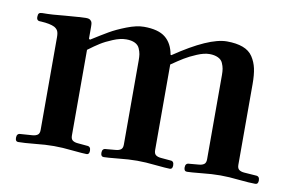

<svg xmlns="http://www.w3.org/2000/svg" viewBox="-58 -573 1039 679"><g transform="rotate(10 462.0 -233.5)"><path d="M31.2 -7.8Q31.2 -23.4 44.9 -23.4L86.9 -26.4Q98.6 -27.3 105.5 -32.2Q112.3 -37.1 112.3 -49.8V-382.8Q112.3 -398.4 108.4 -405.8Q104.5 -413.1 95.7 -418Q80.1 -425.8 47.9 -427.7Q41 -427.7 38.1 -428.7Q35.2 -429.7 33.2 -432.6Q31.2 -435.5 31.2 -441.4Q31.2 -451.2 34.7 -454.6Q38.1 -458 46.9 -458Q82 -458 127 -462.9Q185.5 -467.8 203.1 -467.8Q212.9 -467.8 217.8 -463.4Q222.7 -459 223.6 -454.1Q224.6 -449.2 224.6 -439.5V-397.5L228.5 -394.5Q265.6 -418 289.1 -431.6Q312.5 -445.3 347.7 -459Q382.8 -472.7 409.2 -472.7Q460.9 -472.7 486.3 -452.1Q511.7 -431.6 518.6 -391.6L521.5 -390.6Q642.6 -472.7 707 -472.7Q741.2 -472.7 764.6 -463.9Q788.1 -455.1 800.3 -436.5Q812.5 -418 817.4 -395.5Q822.3 -373 822.3 -339.8V-49.8Q822.3 -37.1 829.1 -32.2Q835.9 -27.3 847.7 -26.4L889.6 -23.4Q903.3 -23.4 903.3 -7.8Q903.3 5.9 892.6 5.9Q873 5.9 833 2Q796.9 -2 766.6 -2Q736.3 -2 699.2 2Q659.2 5.9 647.5 5.9Q636.7 5.9 636.7 -7.8Q636.7 -23.4 650.4 -23.4L684.6 -26.4Q696.3 -27.3 703.1 -32.2Q710 -37.1 710 -49.8V-352.5Q710 -365.2 708.5 -374.5Q707 -383.8 702.1 -395Q697.3 -406.2 684.6 -412.1Q671.9 -418 654.3 -418Q634.8 -418 609.4 -407.2Q584 -396.5 566.4 -385.7Q548.8 -375 523.4 -357.4V-49.8Q523.4 -37.1 530.3 -32.2Q537.1 -27.3 548.8 -26.4L583 -23.4Q595.7 -23.4 595.7 -7.8Q595.7 5.9 585.9 5.9Q574.2 5.9 534.2 2Q498 -2 467.8 -2Q437.5 -2 400.4 2Q360.4 5.9 348.6 5.9Q337.9 5.9 337.9 -7.8Q337.9 -23.4 351.6 -23.4L385.7 -26.4Q397.5 -27.3 404.3 -32.2Q411.1 -37.1 411.1 -49.8V-352.5Q411.1 -365.2 409.7 -374.5Q408.2 -383.8 403.3 -395Q398.4 -406.2 386.2 -412.1Q374 -418 355.5 -418Q334 -418 308.1 -407.2Q282.2 -396.5 265.1 -385.7Q248 -375 224.6 -357.4V-49.8Q224.6 -37.1 231.4 -32.2Q238.3 -27.3 250 -26.4L283.2 -23.4Q296.9 -23.4 296.9 -7.8Q296.9 5.9 287.1 5.9Q275.4 5.9 235.4 2Q199.2 -2 168.9 -2Q138.7 -2 101.6 2Q61.5 5.9 41 5.9Q31.2 5.9 31.2 -7.8Z"/></g></svg>

Font: Monomakh Unicode TT
Style: Medium
Weight: 500
Designer: Alexey Kryukov, Aleksandr Andreev
Version: Version 1.1